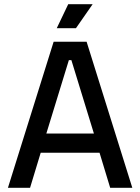

<svg xmlns="http://www.w3.org/2000/svg" viewBox="-20 -900 672 920"><path d="M307 -880 252 -765H344L424 -880ZM237 -700 18 0H124L175 -168H457L508 0H614L395 -700ZM202 -260 310 -612H322L430 -260Z"/></svg>

Font: Space Text Medium
Style: Regular
Weight: 500
Designer: Florian Karsten (Space Text), Colophon Foundry (Space Mono)
Foundry: Florian Karsten
Version: Version 1.003;PS 001.003;hotconv 1.0.88;makeotf.lib2.5.64775